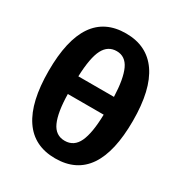

<svg xmlns="http://www.w3.org/2000/svg" viewBox="-180 -895 977 1035"><g transform="rotate(30 309.0 -377.5)"><path d="M198.2 -436H419.9Q416 -546.9 390.4 -602.1Q364.7 -657.2 310.5 -657.2Q256.3 -657.2 229.5 -606Q202.6 -554.7 198.2 -436ZM419.9 -325.2H196.8Q198.7 -211.9 224.4 -155Q250 -98.1 307.6 -98.1Q365.2 -98.1 391.4 -154.3Q417.5 -210.4 419.9 -325.2ZM44.9 -381.8Q44.9 -765.1 306.2 -765.1Q437 -765.1 505.1 -666.7Q573.2 -568.4 573.2 -375Q573.2 9.8 310.5 9.8Q178.7 9.8 111.8 -89.6Q44.9 -189 44.9 -381.8Z"/></g></svg>

Font: NotoSans-Bold
Style: Bold
Weight: 700
Designer: Monotype Design team
Foundry: Monotype Imaging Inc.
Version: Version 1.04